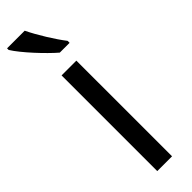

<svg xmlns="http://www.w3.org/2000/svg" viewBox="-271 -764 762 762"><g transform="rotate(-45 109.5 -383.0)"><path d="M93 -766H-6V-757C19 -716 89 -641 130 -606H185V-617C156 -654 115 -720 93 -766ZM154 0V-537H71V0Z"/></g></svg>

Font: Noto Sans Lao UI Cond
Style: Regular
Weight: 400
Width: 3
Designer: Monotype Design Team
Foundry: Monotype Imaging Inc.
Version: Version 2.000